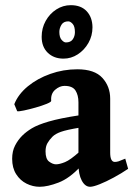

<svg xmlns="http://www.w3.org/2000/svg" viewBox="-20 -713 520 747"><path d="M478.5 -56.2Q452.6 -38.6 422.9 -22.5Q393.1 -6.3 367.9 3.7Q342.8 13.7 330.6 13.7Q311 13.7 298.1 -10.5Q285.2 -34.7 285.2 -75.7V-314.9Q285.2 -342.8 273.7 -360.8Q262.2 -378.9 231 -378.9Q211.9 -378.9 194.3 -363.5Q176.8 -348.1 179.2 -320.8Q179.7 -316.4 161.9 -309.1Q144 -301.8 119.1 -294.7Q94.2 -287.6 73.2 -283.2Q52.2 -278.8 46.9 -280.3L35.6 -307.6Q50.8 -346.2 88.1 -377Q125.5 -407.7 175.8 -425.5Q226.1 -443.4 280.8 -443.4Q348.1 -443.4 378.4 -409.9Q408.7 -376.5 408.7 -329.1V-119.1Q408.7 -83 426.8 -83Q433.6 -83 441.4 -85.4Q449.2 -87.9 467.3 -95.7ZM289.6 -216.3Q239.3 -208 217.3 -200.2Q195.3 -192.4 184.1 -181.2Q171.9 -168.9 164.6 -156Q157.2 -143.1 157.2 -124Q157.2 -94.2 171.4 -84Q185.5 -73.7 197.8 -73.7Q211.9 -73.7 232.9 -82.3Q253.9 -90.8 289.6 -123L293.5 -65.4Q250.5 -19 207.8 -2.7Q165 13.7 134.3 13.7Q107.9 13.7 83.3 1.5Q58.6 -10.7 43 -35.2Q27.3 -59.6 27.3 -95.2Q27.3 -125 38.6 -146.7Q49.8 -168.5 66.4 -185.1Q81.5 -200.2 104 -213.9Q126.5 -227.5 169.7 -240.2Q212.9 -252.9 289.6 -264.6ZM339.8 -606.9Q339.8 -573.7 324 -545.9Q308.1 -518.1 282.5 -501.5Q256.8 -484.9 227.1 -484.9Q189.5 -484.9 165.8 -507.8Q142.1 -530.8 142.1 -569.8Q142.1 -603.5 157.7 -631.6Q173.3 -659.7 199.2 -676.3Q225.1 -692.9 255.4 -692.9Q295.4 -692.9 317.4 -669.2Q339.4 -645.5 339.8 -606.9ZM271.5 -587.9Q271.5 -610.4 262.7 -620.1Q253.9 -629.9 245.6 -629.9Q227.1 -629.9 219 -616.5Q210.9 -603 210.9 -588.9Q210.9 -567.9 219.7 -557.9Q228.5 -547.9 236.3 -547.9Q254.9 -547.9 263.2 -560.1Q271.5 -572.3 271.5 -587.9Z"/></svg>

Font: Namdhinggo ExtraBold
Style: Regular
Weight: 800
Designer: Victor Gaultney
Foundry: SIL International
Version: Version 3.001